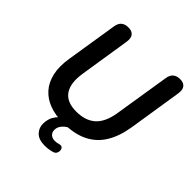

<svg xmlns="http://www.w3.org/2000/svg" viewBox="-241 -869 1220 1220"><g transform="rotate(45 369.0 -259.0)"><path d="M341 10Q274 10 220.5 -9.5Q167 -29 131.5 -68.5Q96 -108 82.5 -167.5Q69 -227 82 -307L137 -653Q142 -684 159.5 -698.5Q177 -713 207 -713Q239 -713 253.5 -695Q268 -677 263 -642L209 -298Q194 -201 229.5 -150.5Q265 -100 350 -100Q432 -100 479.5 -142.5Q527 -185 542 -277L602 -653Q607 -684 624.5 -698.5Q642 -713 672 -713Q703 -713 717.5 -695Q732 -677 727 -642L670 -279Q655 -185 615.5 -120.5Q576 -56 508.5 -23Q441 10 341 10ZM362 195Q308 195 281.5 168.5Q255 142 255 103Q255 55 283.5 18.5Q312 -18 367 -42L401 0Q380 8 365 20.5Q350 33 342 48Q334 63 334 81Q334 102 348 115Q362 128 385 128Q393 128 401 127Q409 126 419 123Q435 118 443.5 125Q452 132 453.5 144.5Q455 157 449.5 168Q444 179 432 184Q417 189 398.5 192Q380 195 362 195Z"/></g></svg>

Font: Nunito ExtraLight
Style: Bold Italic
Weight: 700
Italic angle: -9°
Version: Version 3.602